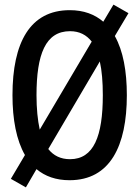

<svg xmlns="http://www.w3.org/2000/svg" viewBox="-20 -770 603 831"><path d="M92 41 138 -38C175 -7 222 10 281 10C457 10 529 -139 529 -358C529 -462 513 -550 477 -614L536 -713L471 -750L427 -676C390 -708 342 -726 282 -726C110 -726 34 -586 34 -358C34 -253 51 -163 88 -99L27 4ZM138 -358C138 -535 177 -635 283 -635C324 -635 354 -619 377 -590L152 -209C143 -250 138 -300 138 -358ZM283 -81C243 -81 212 -96 189 -125L412 -504C421 -464 425 -415 425 -358C425 -181 386 -81 283 -81Z"/></svg>

Font: Noto Sans Mono SemiCondensed Medium
Style: Regular
Weight: 500
Width: 4
Designer: Monotype Design Team
Foundry: Monotype Imaging Inc.
Version: Version 2.014